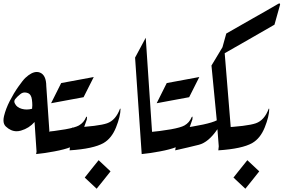

<svg xmlns="http://www.w3.org/2000/svg" viewBox="-20 -910 1674 1134"><path d="M253.4 -401.4 271.5 -137.7 196.8 0 184.1 -189.5Q152.3 -152.8 104 -138.7Q90.8 -134.8 78.1 -134.8Q43.9 -134.8 14.2 -163.1Q0.5 -176.3 0.5 -199.2Q0.5 -210.9 3.9 -225.1Q14.2 -267.6 37.6 -313.5Q61 -359.4 88.6 -398.4Q116.2 -437.5 129.9 -450.2Q167 -484.9 197.3 -484.9Q207 -484.9 215.8 -481.4Q252.9 -466.8 253.4 -401.4ZM143.1 -360.8Q134.3 -363.8 126.5 -363.8Q111.8 -363.8 100.1 -354Q81.5 -339.4 69.8 -324.7Q64.5 -317.9 64.5 -310.5Q64.5 -304.2 68.8 -296.9Q79.6 -275.4 108.9 -267.1Q123 -263.2 137.7 -263.2Q153.3 -263.2 169.4 -267.6Q170.9 -276.9 170.9 -288.1Q170.9 -303.2 168.5 -321.8Q164.6 -353.5 143.1 -360.8Z M473.6 -335.9Q425.3 -327.1 377.4 -318.1Q329.6 -309.1 281.7 -300.3L341.3 -419.4Q445.8 -438 533.7 -455.1Z M399.9 -24.4H398.9Q394.5 -24.4 394.5 -29.8Q394.5 -33.7 397.5 -41.5Q363.3 -27.3 300 -15.6Q236.8 -3.9 193.4 0L214.4 -127Q401.9 -144.5 445.8 -168.9Q475.1 -185.5 488.3 -217.8Q490.7 -221.2 492.2 -221.2Q493.7 -221.2 493.7 -215.8Q493.7 -206.5 492.7 -204.1Q481.4 -168.9 459.5 -116.7Q437.5 -64.5 399.9 -24.4Z M632.8 102.1Q612.3 128.4 591.8 153.8Q571.3 179.2 550.8 204.6L480.5 138.7Q500.5 112.8 521.2 87.4Q542 62 562.5 36.1Z M691.9 -267.1Q691.4 -222.7 665.3 -157.7Q639.2 -92.8 591.8 -65.4Q532.2 -31.2 391.1 -22L405.3 -156.2H406.2Q561.5 -164.1 612.5 -181.9Q663.6 -199.7 689 -268.6Z M777.8 -569.8 840.8 -687 878.9 -118.2 816.9 0Z M1097.2 -335.9Q1048.8 -327.1 1001 -318.1Q953.1 -309.1 905.3 -300.3L964.8 -419.4Q1069.3 -438 1157.2 -455.1Z M1023.4 -24.4H1022.5Q1018.1 -24.4 1018.1 -29.8Q1018.1 -33.7 1021 -41.5Q986.8 -27.3 923.6 -15.6Q860.4 -3.9 816.9 0L837.9 -127Q1025.4 -144.5 1069.3 -168.9Q1098.6 -185.5 1111.8 -217.8Q1114.3 -221.2 1115.7 -221.2Q1117.2 -221.2 1117.2 -215.8Q1117.2 -206.5 1116.2 -204.1Q1105 -168.9 1083 -116.7Q1061 -64.5 1023.4 -24.4Z M1229 -522.9 1293.9 -630.9 1316.4 -711.9Q1397 -758.8 1469.5 -799.3Q1542 -839.8 1623 -887.2Q1627.4 -889.6 1630.4 -889.6Q1634.3 -889.6 1634.3 -884.8Q1634.3 -882.8 1633.8 -880.9L1601.1 -764.2Q1523.4 -718.8 1453.6 -679.4Q1383.8 -640.1 1307.1 -595.7L1344.7 -135.3L1273.9 -22L1264.2 -147Q1211.4 -69.3 1154.5 -54.9Q1097.7 -40.5 1014.6 -22L1036.6 -150.4Q1211.9 -174.3 1260.3 -199.2Z M1511.2 102.1Q1490.7 128.4 1470.2 153.8Q1449.7 179.2 1429.2 204.6L1358.9 138.7Q1378.9 112.8 1399.7 87.4Q1420.4 62 1440.9 36.1Z M1570.3 -267.1Q1569.8 -222.7 1543.7 -157.7Q1517.6 -92.8 1470.2 -65.4Q1410.6 -31.2 1269.5 -22L1283.7 -156.2H1284.7Q1439.9 -164.1 1491 -181.9Q1542 -199.7 1567.4 -268.6Z"/></svg>

Font: Aref Ruqaa
Style: Regular
Weight: 400
Designer: Abdoulla Aref
Version: Version 0.7